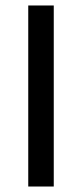

<svg xmlns="http://www.w3.org/2000/svg" viewBox="-20 -680 299 700"><path d="M83 0V-660H176V0Z"/></svg>

Font: Bricolage Grotesque 48pt Condensed ExtraBold
Style: Regular
Weight: 400
Version: Version 1.000;gftools[0.9.30]